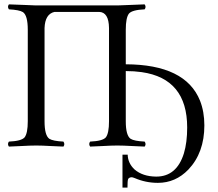

<svg xmlns="http://www.w3.org/2000/svg" viewBox="-20 -670 1005 884"><path d="M920.9 -92.8Q920.9 33.2 847.2 110.8Q788.1 171.9 707 171.9Q650.9 171.9 600.1 149.9Q591.3 146.5 586.9 146Q573.7 146.5 569.8 154.8Q566.9 162.1 566.9 193.8H543.9V42H567.9Q568.8 81.1 599.1 109.9Q636.7 142.6 699.2 143.1Q793.5 143.1 826.7 36.1Q841.8 -14.2 841.8 -83Q841.8 -308.1 632.3 -337.9Q598.1 -342.8 559.1 -342.8V-111.8Q559.1 -45.9 581.5 -30.8Q598.1 -20.5 646 -18.1Q654.3 -6.3 646 4.9Q624 4.4 589.4 2.4Q546.9 0 520 0Q493.2 0 452.6 2.4Q417 4.4 395 4.9Q386.7 -6.8 395 -18.1Q452.6 -20.5 467.3 -37.6Q481.9 -56.6 481.9 -111.8V-541Q481 -614.3 436 -615.2H231Q187.5 -605.5 185.1 -541V-111.8Q185.1 -45.9 207.5 -30.8Q224.1 -20.5 272 -18.1Q280.3 -6.3 272 4.9Q249.5 4.4 214.4 2.4Q172.9 0 147 0Q119.6 0 77.6 2.4Q42 4.4 21 4.9Q12.7 -6.8 21 -18.1Q78.6 -20.5 93.3 -37.6Q107.9 -56.6 107.9 -111.8V-533.2Q107.9 -599.1 85.4 -614.3Q68.8 -624.5 21 -627Q12.7 -638.7 21 -649.9Q47.9 -649.4 98.1 -647Q135.3 -645 146 -645H521Q534.2 -645 572.8 -647Q620.6 -649.4 646 -649.9Q654.3 -638.2 646 -627Q588.4 -624.5 573.7 -607.4Q559.1 -588.4 559.1 -533.2V-374Q834 -373 900.9 -206.5Q920.9 -155.8 920.9 -92.8Z"/></svg>

Font: Linux Libertine Display O
Style: Regular
Weight: 400
Designer: Philipp H. Poll
Foundry: Philipp H. Poll
Version: Version 5.0.9